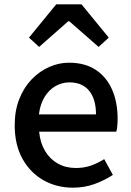

<svg xmlns="http://www.w3.org/2000/svg" viewBox="-20 -854 606 888"><path d="M317 14Q242 14 181 -20.5Q120 -55 84 -119.5Q48 -184 48 -275Q48 -342 69 -395.5Q90 -449 126 -486.5Q162 -524 207 -544Q252 -564 299 -564Q372 -564 422 -531.5Q472 -499 498 -440.5Q524 -382 524 -304Q524 -287 522.5 -271.5Q521 -256 518 -245H161Q166 -193 188.5 -155.5Q211 -118 247.5 -97.5Q284 -77 331 -77Q368 -77 400 -88Q432 -99 462 -118L502 -45Q464 -20 417.5 -3Q371 14 317 14ZM160 -325H424Q424 -395 392.5 -434Q361 -473 301 -473Q267 -473 237 -456Q207 -439 186.5 -406Q166 -373 160 -325ZM114 -680 240 -834H357L483 -680L436 -637L300 -756H296L161 -637Z"/></svg>

Font: Noto Sans KR Thin Medium
Style: Regular
Weight: 500
Version: Version 2.004-H2;hotconv 1.0.118;makeotfexe 2.5.65603